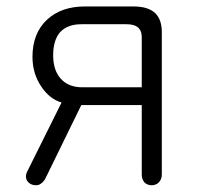

<svg xmlns="http://www.w3.org/2000/svg" viewBox="-20 -542 602 580"><path d="M408.2 -278.3H228.5Q186.5 -278.3 163.1 -304.7Q140.6 -330.1 140.6 -375Q140.6 -419.9 161.1 -444.3Q183.6 -468.8 225.6 -468.8H361.3Q383.8 -468.8 394.5 -460.9Q408.2 -451.2 408.2 -429.7ZM166 -232.4 63.5 -26.4Q55.7 -12.7 59.6 -1Q63.5 9.8 74.2 14.6Q85 19.5 96.7 16.6Q108.4 11.7 116.2 -1L225.6 -224.6H408.2V-14.6Q408.2 0 417 9.8Q425.8 17.6 438.5 17.6Q450.2 17.6 459 9.8Q468.8 0 468.8 -14.6V-445.3Q468.8 -482.4 449.2 -502Q427.7 -522.5 383.8 -522.5H236.3Q166 -522.5 123 -483.4Q78.1 -442.4 78.1 -370.1Q78.1 -319.3 105.5 -279.3Q130.9 -242.2 166 -232.4Z"/></svg>

Font: Gulim
Style: Regular
Weight: 400
Version: Version 2.21